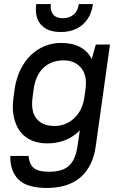

<svg xmlns="http://www.w3.org/2000/svg" viewBox="-20 -720 600 948"><path d="M213 -12Q170 -12 135.5 -27Q101 -42 79 -71.5Q57 -101 48 -143.5Q39 -186 47 -241L52 -279Q60 -333 81 -376Q102 -419 132.5 -448Q163 -477 201 -492.5Q239 -508 282 -508Q391 -508 433 -429L453 -500H523L453 0Q439 102 378 155Q317 208 212 208Q112 208 70.5 165.5Q29 123 31 50H121Q124 88 145 108Q166 128 223 128Q288 128 320.5 98.5Q353 69 363 0L374 -76Q310 -12 213 -12ZM249 -98Q305 -98 346 -136Q387 -174 397 -241L402 -279Q412 -346 381 -384Q350 -422 294 -422Q234 -422 195 -385.5Q156 -349 146 -279L141 -241Q131 -170 160.5 -134Q190 -98 249 -98ZM280 -562Q214 -562 182 -598.5Q150 -635 159 -700H231Q227 -667 242.5 -648.5Q258 -630 290 -630Q323 -630 344 -648.5Q365 -667 369 -700H439Q430 -635 388 -598.5Q346 -562 280 -562Z"/></svg>

Font: Retni Sans Medium
Style: Italic
Weight: 500
Italic angle: -8°
Designer: Vitaly Kuzmin
Foundry: ParaType Ltd.
Version: Version 1.00;June 10, 2019;FontCreator 11.5.0.2425 64-bit; t